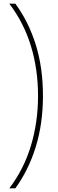

<svg xmlns="http://www.w3.org/2000/svg" viewBox="-20 -819 316 1055"><path d="M216 -293Q216 -139 176 -10.5Q136 118 64 216H31Q111 111 150 -18.5Q189 -148 189 -292Q189 -438 150 -566Q111 -694 31 -799H64Q136 -702 176 -575Q216 -448 216 -293Z"/></svg>

Font: Noto Sans Sinhala UI Thin
Style: Regular
Weight: 100
Designer: Jelle Bosma - Monotype Design Team
Foundry: Monotype Imaging Inc.
Version: Version 2.006; ttfautohint (v1.8.4.7-5d5b)